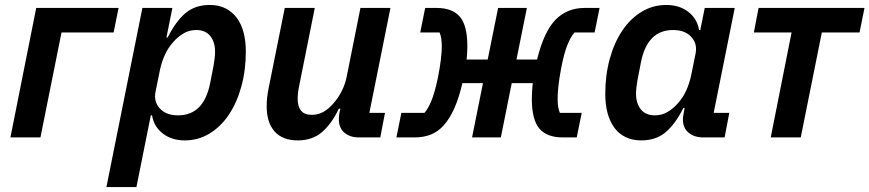

<svg xmlns="http://www.w3.org/2000/svg" viewBox="-20 -554 3505 774"><path d="M126 -522H458L438 -423H228L143 0H22Z M554 -522H675L651 -403H656Q688 -467 727 -500.5Q766 -534 826 -534Q862 -534 889.5 -520Q917 -506 935 -481.5Q953 -457 962 -422.5Q971 -388 971 -347Q971 -271 953 -205.5Q935 -140 902.5 -91.5Q870 -43 824.5 -15.5Q779 12 725 12Q672 12 636 -16Q600 -44 593 -89H588L530 200H409ZM698 -89Q801 -89 827 -218L841 -290Q843 -301 845 -317Q847 -333 847 -345Q847 -385 827.5 -409Q808 -433 771 -433Q742 -433 718.5 -418.5Q695 -404 678 -384Q658 -362 645 -333.5Q632 -305 625 -273L607 -184Q599 -144 624.5 -116.5Q650 -89 698 -89Z M1249 -522 1186 -208Q1180 -179 1180 -155Q1180 -125 1193.5 -108Q1207 -91 1237 -91Q1263 -91 1284.5 -103.5Q1306 -116 1324 -137Q1366 -185 1378 -247L1433 -522H1554L1469 -99H1532L1513 0H1427Q1391 0 1368.5 -19Q1346 -38 1346 -73Q1346 -81 1347 -89Q1348 -97 1349 -103L1352 -116H1346Q1317 -55 1278 -21.5Q1239 12 1181 12Q1119 12 1087 -24Q1055 -60 1055 -126Q1055 -144 1057 -161.5Q1059 -179 1063 -199L1128 -522Z M1598 -99H1691Q1705 -114 1719 -147.5Q1733 -181 1746 -244Q1754 -286 1757.5 -316Q1761 -346 1761 -366Q1761 -403 1752 -423H1674L1694 -522H1740Q1803 -522 1833.5 -487Q1864 -452 1864 -368Q1864 -341 1861 -314H1946L1988 -522H2104L2062 -314H2145Q2173 -427 2219.5 -474.5Q2266 -522 2337 -522H2397L2377 -423H2296Q2282 -408 2268 -374.5Q2254 -341 2242 -278Q2234 -236 2231 -206Q2228 -176 2228 -157Q2228 -138 2230 -124Q2232 -110 2237 -99H2325L2305 0H2249Q2185 0 2154.5 -35.5Q2124 -71 2124 -155Q2124 -169 2125 -187Q2126 -205 2128 -219H2043L1999 0H1883L1927 -219H1844Q1830 -159 1811.5 -117.5Q1793 -76 1769.5 -49.5Q1746 -23 1716.5 -11.5Q1687 0 1651 0H1578Z M2815 0Q2779 0 2756 -19Q2733 -38 2733 -72Q2733 -80 2734.5 -89Q2736 -98 2737 -103L2740 -119H2735Q2703 -55 2664 -21.5Q2625 12 2565 12Q2529 12 2501.5 -1.5Q2474 -15 2456 -40Q2438 -65 2429 -99Q2420 -133 2420 -175Q2420 -251 2438 -316.5Q2456 -382 2488.5 -430.5Q2521 -479 2566.5 -506.5Q2612 -534 2666 -534Q2719 -534 2755 -506Q2791 -478 2798 -433H2803L2821 -522H2942L2857 -99H2920L2901 0ZM2620 -89Q2649 -89 2672.5 -103.5Q2696 -118 2713 -138Q2733 -160 2746 -188.5Q2759 -217 2766 -249L2784 -338Q2792 -378 2766.5 -405.5Q2741 -433 2693 -433Q2590 -433 2564 -304L2550 -232Q2548 -221 2546 -205Q2544 -189 2544 -177Q2544 -137 2563.5 -113Q2583 -89 2620 -89Z M3171 -423H3019L3038 -522H3465L3445 -423H3293L3208 0H3087Z"/></svg>

Font: IBM Plex Sans SmBld
Style: Italic
Weight: 600
Italic angle: -11°
Designer: Mike Abbink, Paul van der Laan, Pieter van Rosmalen
Foundry: Bold Monday
Version: Version 3.005